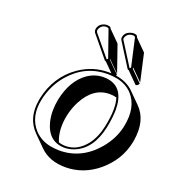

<svg xmlns="http://www.w3.org/2000/svg" viewBox="-132 -761 847 932"><g transform="rotate(20 291.5 -295.5)"><path d="M264.6 -651.9Q277.8 -651.4 282.7 -647.5Q285.2 -644 286.1 -641.1L342.8 -584.5L391.1 -445.3L334.5 -502Q335 -500 335 -498L391.6 -441.4Q390.6 -438.5 389.2 -436Q446.3 -426.8 480.5 -393.6L537.1 -336.9Q596.2 -277.8 578.6 -170.4Q577.6 -163.6 576.2 -157.2Q556.2 -62.5 478 3.4Q402.8 65.9 309.6 66.4Q226.1 65.9 177.7 18.1L121.1 -38.6Q62 -97.7 77.6 -193.4Q78.6 -199.7 79.6 -205.1Q105.5 -326.7 201.2 -392.6Q269.5 -439 350.1 -439Q357.9 -439 364.3 -438.5L318.8 -483.9Q314.9 -484.4 313.5 -486.3L312.5 -486.8L221.7 -597.2Q216.8 -606.4 218.8 -616.2Q224.1 -641.1 250 -649.4Q257.8 -651.9 264.6 -651.9ZM401.9 -658.2Q412.1 -657.7 417.5 -652.8Q420.9 -648.9 421.9 -644L478.5 -587.4L510.7 -444.3L454.1 -501Q454.6 -498 454.1 -495.1L510.7 -438.5Q505.9 -426.8 494.1 -425.3L437.5 -481.9Q433.6 -482.4 431.6 -484.4L431.2 -484.9L355 -606Q350.6 -612.8 352.1 -622.1Q356.9 -646.5 383.3 -655.3Q392.6 -658.2 401.9 -658.2ZM391.1 -341.3Q307.6 -341.3 258.3 -248Q239.7 -212.4 231 -171.4Q215.3 -94.7 239.3 -36.6Q256.3 -30.8 275.4 -30.8Q336.4 -30.8 380.9 -87.4Q411.1 -127 423.8 -187Q444.3 -284.2 426.8 -336.9Q410.2 -341.3 391.1 -341.3ZM334.5 -408.2Q432.1 -408.2 443.4 -305.2Q444.8 -292 444.8 -278.8Q444.3 -237.8 433.6 -185.1Q408.2 -65.4 322.8 -30.8Q298.3 -21.5 275.4 -21Q189.5 -21 165.5 -113.8Q158.7 -141.6 158.7 -172.4Q159.2 -202.1 164.6 -230Q186.5 -334.5 253.4 -381.8Q291 -407.7 334.5 -408.2ZM89.4 -203.1Q69.3 -108.4 124.5 -48.8Q156.7 -15.1 206.1 -4.9Q228.5 -0.5 252.9 0Q368.2 0 448.2 -94.2Q495.6 -150.4 509.8 -216.3Q532.2 -321.8 478 -381.3Q447.8 -413.6 399.4 -424.3Q376 -428.7 350.1 -429.2Q235.8 -429.2 157.7 -340.8Q106.4 -282.2 89.4 -203.1ZM401.9 -647.9Q371.6 -647.9 362.8 -623Q362.3 -621.1 361.8 -620.1Q361.3 -614.7 362.8 -612.3L438.5 -492.2Q442.4 -494.1 444.3 -497.6V-498.5L412.1 -641.6Q408.7 -647.5 401.9 -647.9ZM264.6 -642.1Q240.7 -642.1 230.5 -619.6Q229 -616.2 228.5 -613.8Q227.5 -607.4 230 -602.5L319.3 -494.6Q323.2 -497.1 325.2 -499.5L276.9 -637.7Q272.9 -642.1 264.6 -642.1Z"/></g></svg>

Font: Linux Biolinum Shadow O
Style: Italic
Weight: 400
Italic angle: -12°
Designer: Philipp H. Poll
Foundry: Philipp H. Poll
Version: Version 0.6.2